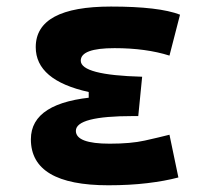

<svg xmlns="http://www.w3.org/2000/svg" viewBox="-20 -547 626 577"><path d="M305.7 9.8Q72.8 9.8 72.8 -128.4Q72.8 -241.2 273.9 -255.9L407.2 -316.4L395.5 -198.2H379.9Q208 -198.2 208 -153.8Q208 -115.2 309.6 -115.2Q373 -115.2 414.8 -124.5Q456.5 -133.8 489.3 -142.1L516.1 -13.7Q475.6 -2.9 422.6 3.4Q369.6 9.8 305.7 9.8ZM246.6 -210.4V-270.5Q87.4 -305.7 87.4 -405.3Q87.4 -527.3 313.5 -527.3Q458 -527.3 521 -502.9L489.3 -379.9Q418.5 -402.3 324.2 -402.3Q222.7 -402.3 222.7 -364.7Q222.7 -321.3 407.2 -316.4L395.5 -198.2Z"/></svg>

Font: Cascadia Code
Style: Regular
Weight: 400
Monospace: yes
Designer: Aaron Bell
Foundry: Saja Typeworks
Version: Version 2106.017